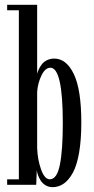

<svg xmlns="http://www.w3.org/2000/svg" viewBox="-20 -770 392 800"><path d="M199.2 9.8Q183.1 9.8 169.9 2Q156.7 -5.9 149.4 -17.8Q142.1 -29.8 138.2 -40.8Q134.3 -51.8 133.3 -61.5L130.9 0H9.8V-22.9H58.6V-727.1H9.8V-750H134.8V-461.9Q136.7 -470.2 140.9 -479.7Q145 -489.3 153.1 -500.5Q161.1 -511.7 175 -518.8Q189 -525.9 206.1 -525.9Q256.8 -525.9 287.8 -460.9Q318.8 -396 318.8 -259.3Q318.8 -187.5 309.6 -134Q300.3 -80.6 283.4 -50Q266.6 -19.5 245.6 -4.9Q224.6 9.8 199.2 9.8ZM187.5 -22.9Q217.3 -22.9 229.5 -83.5Q241.7 -144 241.7 -256.8Q241.7 -487.8 189.9 -487.8Q168.5 -487.8 153.1 -456.3Q137.7 -424.8 134.8 -387.7V-152.8Q136.7 -103.5 151.4 -63.2Q166 -22.9 187.5 -22.9Z"/></svg>

Font: Imbue
Style: Regular
Weight: 400
Designer: Tyler Finck
Foundry: Etcetera Type Company
Version: Version 0.910